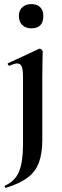

<svg xmlns="http://www.w3.org/2000/svg" viewBox="-20 -633 303 935"><path d="M188 -382Q188 -370 187 -342Q186 -314 186 -262V48Q186 114 169.5 158.5Q153 203 114.5 232Q76 261 8 282Q6 283 3.5 277.5Q1 272 4 271Q53 250 72.5 203Q92 156 92 71V-260Q92 -293 86 -308.5Q80 -324 63 -324Q56 -324 46.5 -321Q37 -318 26 -313Q22 -312 19 -318Q16 -324 19 -325L170 -395Q172 -396 173 -396Q178 -396 183 -391Q188 -386 188 -382ZM133 -495Q105 -495 88.5 -511Q72 -527 72 -556Q72 -582 88.5 -597.5Q105 -613 133 -613Q161 -613 176 -597.5Q191 -582 191 -556Q191 -495 133 -495Z"/></svg>

Font: Cormorant Light
Style: Regular
Weight: 300
Designer: Christian Thalmann (Catharsis Fonts)
Foundry: Catharsis Fonts
Version: Version 4.000